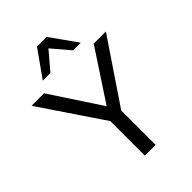

<svg xmlns="http://www.w3.org/2000/svg" viewBox="-281 -1055 1173 1173"><g transform="rotate(-45 306.0 -468.5)"><path d="M259 0V-330L279 -269L-15 -705H93L319 -361H296L522 -705H627L333 -269L352 -330V0ZM142 -765 264 -937H348L470 -765H404L306 -880L208 -765Z"/></g></svg>

Font: Mulish ExtraLight Medium
Style: Regular
Weight: 500
Version: Version 3.603